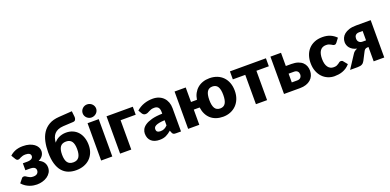

<svg xmlns="http://www.w3.org/2000/svg" viewBox="-2 -1625 5093 2506"><g transform="rotate(-20 2544.5 -372.0)"><path d="M24 -460Q54.5 -489.5 99 -508Q143.5 -526.5 206.5 -526.5Q255.5 -526.5 294 -515Q332.5 -503.5 359.2 -484Q386 -464.5 400.2 -438.8Q414.5 -413 414.5 -384.5Q414.5 -370 410.5 -354.8Q406.5 -339.5 397.2 -324.8Q388 -310 373 -297.2Q358 -284.5 336 -275Q355 -267 371 -255.5Q387 -244 398.5 -228.8Q410 -213.5 416.5 -194.5Q423 -175.5 423 -153Q423 -114 404.8 -84Q386.5 -54 356.8 -33.5Q327 -13 289 -2.5Q251 8 212 8Q192 8 166.8 4.2Q141.5 0.5 114.5 -9.2Q87.5 -19 60.5 -36.2Q33.5 -53.5 9.5 -81L54.5 -136.5Q64 -150 82.5 -150Q96.5 -150 107.2 -143Q118 -136 130.5 -127.8Q143 -119.5 159.5 -112.8Q176 -106 201.5 -106Q240 -106 257.8 -123.2Q275.5 -140.5 275.5 -166Q275.5 -191.5 256.2 -205.2Q237 -219 190 -219H131.5V-315.5H190Q231.5 -315.5 252.5 -329Q273.5 -342.5 273.5 -366Q273.5 -388.5 255 -400.5Q236.5 -412.5 202 -412.5Q178 -412.5 161.5 -407.5Q145 -402.5 133 -396.8Q121 -391 111.8 -386Q102.5 -381 93 -381Q82.5 -381 75 -385Q67.5 -389 59 -402Z M794 -590.5Q751 -588 720.2 -575.2Q689.5 -562.5 669.5 -540.5Q649.5 -518.5 639.2 -488.5Q629 -458.5 627 -422Q639.5 -438.5 656.5 -452.8Q673.5 -467 695 -477.2Q716.5 -487.5 741.8 -493.5Q767 -499.5 796.5 -499.5Q848 -499.5 889.5 -481.2Q931 -463 960.2 -429.8Q989.5 -396.5 1005.2 -350Q1021 -303.5 1021 -246.5Q1021 -187.5 1001.8 -140.5Q982.5 -93.5 947.8 -60.5Q913 -27.5 864.5 -9.8Q816 8 757 8Q697.5 8 648.5 -11Q599.5 -30 564.2 -71.5Q529 -113 509.8 -178.5Q490.5 -244 490.5 -337.5Q490.5 -414.5 504.8 -482.2Q519 -550 552.8 -601.8Q586.5 -653.5 642.2 -685.5Q698 -717.5 781 -723L964.5 -735.5L973 -657.5Q973.5 -652.5 973.5 -648Q973.5 -629.5 964.5 -614Q955.5 -598.5 930 -597.5ZM757 -101.5Q810.5 -101.5 835.8 -137.2Q861 -173 861 -246Q861 -319 835.8 -354.5Q810.5 -390 757 -390Q701.5 -390 676 -354.8Q650.5 -319.5 650.5 -247Q650.5 -173.5 676 -137.5Q701.5 -101.5 757 -101.5Z M1275 -660.5Q1275 -642 1267.5 -625.8Q1260 -609.5 1247 -597.2Q1234 -585 1216.8 -577.8Q1199.5 -570.5 1180 -570.5Q1161 -570.5 1144.5 -577.8Q1128 -585 1115.2 -597.2Q1102.5 -609.5 1095.2 -625.8Q1088 -642 1088 -660.5Q1088 -679.5 1095.2 -696Q1102.5 -712.5 1115.2 -725Q1128 -737.5 1144.5 -744.5Q1161 -751.5 1180 -751.5Q1199.5 -751.5 1216.8 -744.5Q1234 -737.5 1247 -725Q1260 -712.5 1267.5 -696Q1275 -679.5 1275 -660.5ZM1259 -518.5V0H1104V-518.5Z M1732.5 -407.5H1522.5V0H1367.5V-518.5H1732.5Z M1783.5 -446.5Q1830.5 -488 1887.8 -508.2Q1945 -528.5 2010.5 -528.5Q2057.5 -528.5 2095.2 -513.2Q2133 -498 2159.2 -470.8Q2185.5 -443.5 2199.5 -406Q2213.5 -368.5 2213.5 -324V0H2142.5Q2120.5 0 2109.2 -6Q2098 -12 2090.5 -31L2079.5 -59.5Q2060 -43 2042 -30.5Q2024 -18 2004.8 -9.2Q1985.5 -0.5 1963.8 3.8Q1942 8 1915.5 8Q1880 8 1851 -1.2Q1822 -10.5 1801.8 -28.5Q1781.5 -46.5 1770.5 -73.2Q1759.5 -100 1759.5 -135Q1759.5 -163 1773.5 -191.8Q1787.5 -220.5 1822 -244.2Q1856.5 -268 1915 -284Q1973.5 -300 2062.5 -302V-324Q2062.5 -369.5 2043.8 -389.8Q2025 -410 1990.5 -410Q1963 -410 1945.5 -404Q1928 -398 1914.2 -390.5Q1900.5 -383 1887.5 -377Q1874.5 -371 1856.5 -371Q1840.5 -371 1829.5 -379Q1818.5 -387 1811.5 -398ZM2062.5 -211Q2016 -209 1986 -203Q1956 -197 1938.5 -188Q1921 -179 1914.2 -167.5Q1907.5 -156 1907.5 -142.5Q1907.5 -116 1922 -105.2Q1936.5 -94.5 1964.5 -94.5Q1994.5 -94.5 2017 -105Q2039.5 -115.5 2062.5 -139Z M2550 -317Q2557.5 -366 2578.5 -404.8Q2599.5 -443.5 2631.2 -470.5Q2663 -497.5 2705.2 -512Q2747.5 -526.5 2798 -526.5Q2855.5 -526.5 2902.8 -508Q2950 -489.5 2983.8 -455Q3017.5 -420.5 3036.2 -371.2Q3055 -322 3055 -260.5Q3055 -198.5 3035.5 -148.8Q3016 -99 2981.5 -64.2Q2947 -29.5 2900 -10.8Q2853 8 2798 8Q2745.5 8 2702.2 -7Q2659 -22 2627.2 -50.2Q2595.5 -78.5 2575.5 -119.2Q2555.5 -160 2549 -211H2467.5V0H2312.5V-518.5H2467.5V-317ZM2724.2 -144.8Q2747.5 -107 2798 -107Q2848.5 -107 2871.8 -144.8Q2895 -182.5 2895 -259.5Q2895 -336.5 2871.8 -374Q2848.5 -411.5 2798 -411.5Q2747.5 -411.5 2724.2 -374Q2701 -336.5 2701 -259.5Q2701 -182.5 2724.2 -144.8Z M3581.5 -407.5H3409V0H3254V-407.5H3081.5V-518.5H3581.5Z M3866.5 -335Q3921 -335 3959.2 -321.8Q3997.5 -308.5 4021.5 -285.8Q4045.5 -263 4056.5 -233Q4067.5 -203 4067.5 -170Q4067.5 -132.5 4054 -101.2Q4040.5 -70 4014.8 -47.5Q3989 -25 3951.8 -12.5Q3914.5 0 3867.5 0H3644V-518.5H3791V-335ZM3867 -107Q3898 -107 3914 -124.2Q3930 -141.5 3930 -169.5Q3930 -181 3926.2 -191.8Q3922.5 -202.5 3914.8 -210.8Q3907 -219 3895 -223.8Q3883 -228.5 3867 -228.5H3791V-107Z M4515.5 -395.5Q4508.5 -387 4502 -382Q4495.5 -377 4483.5 -377Q4472 -377 4462.8 -382.5Q4453.5 -388 4442 -394.8Q4430.5 -401.5 4415 -407Q4399.5 -412.5 4376.5 -412.5Q4348 -412.5 4327.2 -402Q4306.5 -391.5 4293 -372Q4279.5 -352.5 4273 -324.2Q4266.5 -296 4266.5 -260.5Q4266.5 -186 4295.2 -146Q4324 -106 4374.5 -106Q4401.5 -106 4417.2 -112.8Q4433 -119.5 4444 -127.8Q4455 -136 4464.2 -143Q4473.5 -150 4487.5 -150Q4506 -150 4515.5 -136.5L4560.5 -81Q4536.5 -53.5 4510 -36.2Q4483.5 -19 4455.8 -9.2Q4428 0.5 4400 4.2Q4372 8 4345.5 8Q4298 8 4254.8 -10Q4211.5 -28 4178.8 -62.2Q4146 -96.5 4126.8 -146.5Q4107.5 -196.5 4107.5 -260.5Q4107.5 -316.5 4124.2 -365.2Q4141 -414 4173.8 -449.8Q4206.5 -485.5 4254.8 -506Q4303 -526.5 4366.5 -526.5Q4427.5 -526.5 4473.5 -507Q4519.5 -487.5 4556.5 -450Z M5036.5 -518.5V0H4889.5V-199.5H4884Q4868 -199.5 4857.8 -196.5Q4847.5 -193.5 4840.8 -188Q4834 -182.5 4829.5 -175.2Q4825 -168 4820.5 -159.5L4764.5 -51Q4757 -38 4749 -28.5Q4741 -19 4730 -12.8Q4719 -6.5 4704.2 -3.2Q4689.5 0 4669 0H4562L4675 -173Q4687.5 -195 4704 -208.5Q4720.5 -222 4743 -230Q4708.5 -237.5 4684.8 -252Q4661 -266.5 4646.2 -285Q4631.5 -303.5 4625 -324Q4618.5 -344.5 4618.5 -363.5Q4618.5 -393.5 4630.8 -421.2Q4643 -449 4669.2 -470.8Q4695.5 -492.5 4736.2 -505.5Q4777 -518.5 4834.5 -518.5ZM4889.5 -291.5V-421.5H4839Q4820.5 -421.5 4808 -415.8Q4795.5 -410 4788 -400.8Q4780.5 -391.5 4777.5 -380Q4774.5 -368.5 4774.5 -357.5Q4774.5 -327 4792.5 -309.2Q4810.5 -291.5 4839 -291.5Z"/></g></svg>

Font: Lato
Style: Regular
Weight: 900
Designer: Lukasz Dziedzic with Adam Twardoch and Botio Nikoltchev
Foundry: tyPoland Lukasz Dziedzic
Version: Version 2.010; 2014-09-01; http://www.latofonts.com/; ttfaut